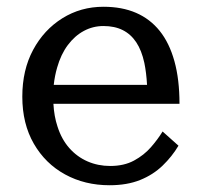

<svg xmlns="http://www.w3.org/2000/svg" viewBox="-20 -538 589 568"><path d="M138 -231Q140 -194 150 -164Q162 -126 185 -100Q208 -74 239 -60.5Q270 -47 306 -47Q347 -47 376.5 -63Q406 -79 426.5 -102.5Q447 -126 461 -149L508 -107Q489 -75 461 -48Q433 -21 394.5 -5.5Q356 10 304 10Q231 10 172.5 -22Q114 -54 80 -113Q46 -172 46 -252Q46 -331 78 -390.5Q110 -450 164.5 -484Q219 -518 286 -518Q341 -518 382.5 -500Q424 -482 452.5 -446.5Q481 -411 496 -357Q511 -303 511 -231ZM139 -287H415Q413 -323 407 -352Q399 -389 383 -413Q367 -437 343 -449Q319 -461 286 -461Q255 -461 228 -446.5Q201 -432 180.5 -404.5Q160 -377 149 -338Q142 -314 139 -287Z"/></svg>

Font: Roboto Serif 20pt
Style: Regular
Weight: 400
Designer: Greg Gazdowicz
Foundry: Commercial Type
Version: Version 1.008